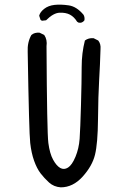

<svg xmlns="http://www.w3.org/2000/svg" viewBox="-20 -804 540 816"><path d="M238.3 -7.8Q209 -9.8 188.5 -28.3Q168 -46.9 152.3 -67.4Q136.7 -87.9 125 -120.6Q113.3 -153.3 108.4 -196.3Q103.5 -239.3 97.7 -584Q95.7 -624 113.3 -655.3Q127 -667 148.4 -665L168 -655.3Q181.6 -635.7 177.7 -607.4Q179.7 -241.2 185.5 -196.3Q191.4 -151.4 205.6 -125.5Q219.7 -99.6 235.8 -90.3Q252 -81.1 269 -91.8Q286.1 -102.5 300.8 -137.7Q315.4 -172.9 318.4 -213.9Q321.3 -254.9 324.2 -357.9Q327.1 -460.9 327.1 -519.5Q327.1 -578.1 340.8 -631.8Q356.4 -643.6 377.9 -641.6L397.5 -631.8Q409.2 -617.2 407.2 -595.7Q405.3 -529.3 401.4 -463.9Q397.5 -398.4 396.5 -296.4Q395.5 -194.3 383.8 -146.5Q372.1 -98.6 331.1 -53.2Q290 -7.8 238.3 -7.8ZM313.5 -708 307.6 -711.9Q294.9 -732.4 277.3 -741.7Q259.8 -751 233.4 -750Q207 -749 175.8 -717.8L158.2 -715.8L152.3 -719.7L146.5 -737.3Q150.4 -752.9 168 -766.6Q185.5 -780.3 211.9 -783.2Q238.3 -786.1 272 -781.2Q305.7 -776.4 335 -741.2Q340.8 -731.4 338.9 -717.8Q329.1 -704.1 313.5 -708Z"/></svg>

Font: NaikaiFont
Style: Regular
Weight: 400
Version: Version 1.67